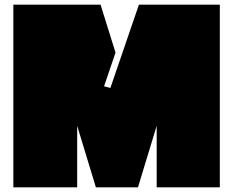

<svg xmlns="http://www.w3.org/2000/svg" viewBox="-20 -757 997 821"><path d="M474 -532 425 -388 452 -381 574 -737H920V44H650V-219L570 44H390L310 -219V44H37V-737H410Z"/></svg>

Font: ChangwonDangamAsac Bold
Style: Regular
Weight: 700
Designer: Choi Chi-young, Lee Youngbeen, Kim Jungjin, Yoon Jihee, Han Dohee
Foundry: YoonDesign Inc.
Version: Version 1.010;Build 20210623